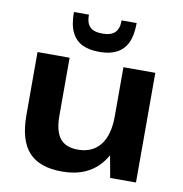

<svg xmlns="http://www.w3.org/2000/svg" viewBox="-85 -841 886 931"><g transform="rotate(10 358.0 -376.0)"><path d="M222 -255Q222 -179 250 -143.5Q278 -108 338 -108Q410 -108 448.5 -157Q487 -206 487 -299L541 -378V-312Q541 -157 474 -73.5Q407 10 281 10Q170 10 117 -48Q64 -106 64 -230V-540H222ZM644 0H517L487 -165V-540H644ZM354 -593Q311 -593 277 -608Q243 -623 223.5 -660Q204 -697 204 -762H278Q278 -731 287.5 -714Q297 -697 314.5 -690Q332 -683 355 -683H362Q400 -683 419.5 -702Q439 -721 439 -762H513Q513 -702 495.5 -665Q478 -628 444 -610.5Q410 -593 363 -593Z"/></g></svg>

Font: Pathway Extreme 72pt
Style: Bold
Weight: 700
Designer: Eduardo Rodriguez Tunni
Foundry: Eduardo Rodriguez Tunni
Version: Version 1.001;gftools[0.9.26]